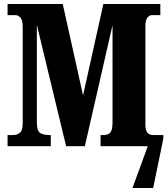

<svg xmlns="http://www.w3.org/2000/svg" viewBox="-20 -734 842 964"><path d="M18 0V-56H45Q68 -56 81 -68.5Q94 -81 94 -114V-600Q94 -632 83 -645Q72 -658 58 -658H18V-714H295L397 -255L499 -714H785V-658H741Q731 -658 720.5 -646Q710 -634 710 -605V-109Q710 -81 719.5 -68.5Q729 -56 750 -56H800V-38L749 210H645L722 0H485V-56H498Q524 -56 534.5 -69.5Q545 -83 545 -120V-608L406 0H312L165 -609V-119Q165 -77 181.5 -66.5Q198 -56 228 -56H235V0Z"/></svg>

Font: Noto Serif ExtraCondensed Black
Style: Regular
Weight: 900
Width: 2
Designer: Monotype Design Team
Foundry: Monotype Imaging Inc.
Version: Version 2.015; ttfautohint (v1.8.4.7-5d5b)